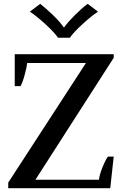

<svg xmlns="http://www.w3.org/2000/svg" viewBox="-20 -983 644 1003"><path d="M136 -922 190 -963Q222 -938 258.5 -902.5Q295 -867 312 -841H316Q334 -867 370 -903Q406 -939 438 -963L492 -922Q458 -900 411 -857Q364 -814 345 -786H283Q264 -814 217 -857Q170 -900 136 -922ZM23 -29 429 -654H122Q120 -632 108.5 -590.5Q97 -549 87 -533H57V-700H574V-681L165 -44H497Q499 -68 515 -108Q531 -148 544 -165H574L556 0H23Z"/></svg>

Font: Trirong SemiBold
Style: Regular
Weight: 600
Designer: Katatrad Team
Foundry: CadsonDemak
Version: Version 1.000